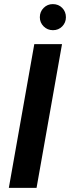

<svg xmlns="http://www.w3.org/2000/svg" viewBox="-20 -915 341 935"><path d="M23 0 147 -700H282L158 0ZM238 -768Q211 -768 192.5 -786.5Q174 -805 174 -831Q174 -858 192.5 -876.5Q211 -895 237 -895Q265 -895 283 -876.5Q301 -858 301 -831Q301 -805 283 -786.5Q265 -768 238 -768Z"/></svg>

Font: DM Sans 24pt
Style: Bold Italic
Weight: 700
Italic angle: -10°
Designer: Colophon Foundry, Jonny Pinhorn
Foundry: Colophon Foundry
Version: Version 4.004;gftools[0.9.30]